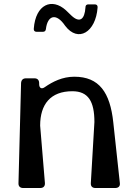

<svg xmlns="http://www.w3.org/2000/svg" viewBox="-20 -946 696 966"><path d="M164 -786H196C205 -786 210 -791 211 -800C219 -868 262 -884 308 -816C373 -730 462 -784 471 -908C472 -918 467 -924 457 -924H425C415 -924 410 -919 410 -909C406 -846 380 -830 340 -867L312 -894C241 -959 159 -924 150 -802C149 -792 154 -786 164 -786ZM97 0H182C198 0 207 -9 206 -25L182 -314C182 -421 234 -487 344 -487C424 -487 455 -436 455 -332L437 -25C436 -9 444 0 461 0H559C576 0 585 -9 583 -25L550 -330C534 -481 479 -560 354 -560C294 -560 245 -535 206 -508C190 -496 177 -502 177 -523V-527C177 -543 169 -552 153 -552H111C95 -552 87 -543 86 -528L73 -25C72 -9 81 0 97 0Z"/></svg>

Font: OpenDyslexic3
Style: Regular
Weight: 400
Designer: Abelardo Gonzalez
Version: Version 3.001;PS 003.001;hotconv 1.0.88;makeotf.lib2.5.64775